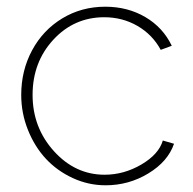

<svg xmlns="http://www.w3.org/2000/svg" viewBox="-20 -548 581 578"><path d="M297.9 9.8Q246.1 9.8 199 -12Q151.9 -33.7 117.9 -70.3Q84 -106.9 64 -157.2Q43.9 -207.5 43.9 -262.2Q43.9 -335.9 76.7 -396.7Q109.4 -457.5 167.5 -492.7Q225.6 -527.8 296.9 -527.8Q364.3 -527.8 417.5 -496.6Q470.7 -465.3 497.1 -410.2L463.9 -397.9Q439 -443.8 393.8 -470Q348.6 -496.1 293.9 -496.1Q203.1 -496.1 140.6 -428.5Q78.1 -360.8 78.1 -262.2Q78.1 -164.1 142.3 -93Q206.5 -22 294.9 -22Q353 -22 405.5 -52.7Q458 -83.5 470.2 -125L503.9 -115.2Q485.4 -61.5 426.5 -25.9Q367.7 9.8 297.9 9.8Z"/></svg>

Font: Rawline ExtraLight
Style: Regular
Weight: 275
Designer: Matt McInerney, Pablo Impallari, Rodrigo Fuenzalida
Foundry: Matt McInerney, Pablo Impallari, Rodrigo Fuenzalida
Version: Version 4.020;PS 004.020;hotconv 1.0.88;makeotf.lib2.5.64775